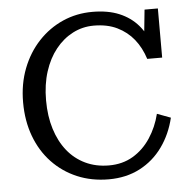

<svg xmlns="http://www.w3.org/2000/svg" viewBox="-52 -772 821 833"><g transform="rotate(-5 358.5 -355.0)"><path d="M381 -660Q332 -660 289.5 -638Q247 -616 215 -576Q183 -536 165 -480Q147 -424 147 -355Q147 -286 164.5 -230Q182 -174 214 -134Q246 -94 292 -72Q338 -50 395 -50Q454 -50 499.5 -77Q545 -104 576 -151Q607 -198 621 -255L680 -233Q663 -162 623.5 -107Q584 -52 524.5 -21Q465 10 389 10Q314 10 251.5 -16.5Q189 -43 143 -91.5Q97 -140 72 -207Q47 -274 47 -355Q47 -435 73 -502Q99 -569 145 -618Q191 -667 251 -693.5Q311 -720 380 -720Q448 -720 497 -699.5Q546 -679 578.5 -641.5Q611 -604 627 -552L591 -553L607 -710H665V-496H600Q584 -546 555 -582Q526 -618 483 -639Q440 -660 381 -660Z"/></g></svg>

Font: Roboto Serif 28pt
Style: Regular
Weight: 400
Designer: Greg Gazdowicz
Foundry: Commercial Type
Version: Version 1.008